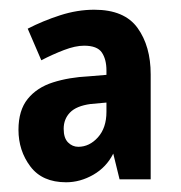

<svg xmlns="http://www.w3.org/2000/svg" viewBox="-20 -742 372 395"><path d="M174 -722Q236 -722 263 -684.5Q290 -647 290 -589V-373H226L213 -426Q199 -398 172 -382.5Q145 -367 116 -367Q67 -367 42.5 -399.5Q18 -432 18 -475Q18 -515 37 -538.5Q56 -562 89 -572.5Q122 -583 163 -585L199 -588V-597Q199 -620 189.5 -634Q180 -648 153 -648Q135 -648 111.5 -639Q88 -630 65 -618L37 -683Q68 -699 103.5 -710.5Q139 -722 174 -722ZM166 -528Q137 -524 124 -510.5Q111 -497 111 -477Q111 -458 120 -449Q129 -440 141 -440Q164 -440 181.5 -459.5Q199 -479 199 -512V-531Z"/></svg>

Font: Noto Sans Gujarati ExtraCondensed
Style: Bold
Weight: 700
Width: 2
Designer: Jelle Bosma - Monotype Design Team, Universal Thirst
Foundry: Monotype Imaging Inc.
Version: Version 2.106; ttfautohint (v1.8.4.7-5d5b)